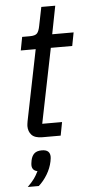

<svg xmlns="http://www.w3.org/2000/svg" viewBox="-60 -694 462 974"><g transform="rotate(-5 170.5 -207.0)"><path d="M230 0H137Q99 0 82.5 -17.5Q66 -35 66 -63Q66 -68 67 -74Q68 -80 69 -87L142 -448H66L79 -516H118Q146 -516 155.5 -527Q165 -538 170 -565L189 -659H260L232 -516H341L328 -448H219L142 -68H243ZM128 66Q150 66 160 75.5Q170 85 170 102Q170 106 169.5 110.5Q169 115 167 126Q160 160 141 191.5Q122 223 97 245H41Q64 222 75.5 206Q87 190 97 169Q84 167 76.5 158.5Q69 150 69 136Q69 133 69.5 128Q70 123 72 112Q77 89 90 77.5Q103 66 128 66Z"/></g></svg>

Font: IBM Plex Sans
Style: Italic
Weight: 400
Italic angle: -11.31°
Designer: Mike Abbink, Paul van der Laan, Pieter van Rosmalen
Foundry: Bold Monday
Version: Version 3.201